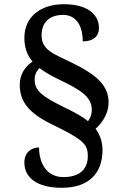

<svg xmlns="http://www.w3.org/2000/svg" viewBox="-20 -780 584 914"><path d="M273 114C408 114 468 40 468 -66C468 -106 455 -140 435 -167C468 -195 497 -243 497 -291C497 -371 444 -422 323 -481C230 -526 178 -543 178 -612C178 -675 217 -709 280 -709C351 -709 374 -645 374 -583C422 -583 451 -605 451 -647C451 -712 395 -760 284 -760C176 -760 96 -702 96 -600C96 -551 111 -514 135 -487C100 -464 74 -426 74 -377C74 -297 116 -243 223 -190C378 -115 398 -94 398 -36C398 25 359 63 282 63C202 63 166 -3 166 -78C134 -78 96 -59 96 -6C96 66 157 114 273 114ZM399 -203C369 -228 331 -247 290 -267C178 -322 145 -348 145 -402C145 -426 155 -443 168 -456C201 -430 243 -410 290 -387C395 -336 417 -301 417 -256C417 -235 409 -217 399 -203Z"/></svg>

Font: Noto Serif Medium
Style: Regular
Weight: 500
Designer: Monotype Design Team
Foundry: Monotype Imaging Inc.
Version: Version 2.013